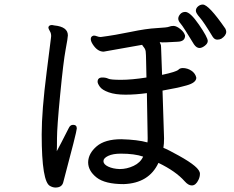

<svg xmlns="http://www.w3.org/2000/svg" viewBox="-20 -819 1040 852"><path d="M511.2 -68.8Q543 -68.8 573 -83Q603 -97.2 615.2 -124Q577.1 -137.2 516.1 -137.2Q481 -137.2 460 -127.2Q439 -117.2 439 -104Q439 -89.8 460 -79.8Q481 -69.8 511.2 -68.8ZM831.1 3.9Q815.9 3.9 799.8 -14.2Q760.3 -59.1 683.1 -96.2Q641.1 -5.9 528.8 -2Q445.8 -2 408.4 -31.5Q371.1 -61 371.1 -99.1Q372.1 -138.2 408.9 -169.7Q445.8 -201.2 518.1 -201.2Q590.8 -199.2 634.3 -187Q635.3 -191.9 635.3 -206.1L631.8 -405.8Q582 -398.9 537.1 -398.9Q491.2 -398.9 462.2 -409.4Q433.1 -419.9 423.1 -434.1Q413.1 -448.2 413.1 -456.1Q413.1 -475.1 434.1 -475.1Q450.2 -475.1 460.2 -470Q470.2 -464.8 517.1 -464.8Q564 -464.8 629.9 -475.1Q628.9 -512.2 628.4 -546.1Q627.9 -580.1 626.5 -590.6Q625 -601.1 618.4 -609.1Q611.8 -617.2 610.8 -620.1L439.9 -589.8Q412.1 -589.8 391.1 -623Q382.8 -636.2 382.8 -646Q382.8 -658.2 396 -661.1Q402.8 -661.1 410.4 -658Q418 -654.8 427.2 -654.8Q491.2 -663.1 560.1 -677.5Q628.9 -691.9 675.5 -694.3Q722.2 -696.8 730.2 -700.4Q738.3 -704.1 751 -704.1Q764.2 -703.1 780.5 -689.9Q796.9 -676.8 801.3 -661.1Q801.3 -634.8 768.1 -633.8Q700.2 -629.9 695.8 -630.9H699.2L691.9 -631.8Q689 -631.8 689 -629.9Q689 -628.9 691.9 -624.5Q694.8 -620.1 694.8 -608.6Q694.8 -597.2 696.5 -562Q698.2 -526.9 699.2 -486.8Q761.2 -500 772 -509.8Q776.9 -516.1 790 -517.1Q812 -517.1 829.6 -505.1Q847.2 -493.2 851.1 -474.1Q851.1 -452.1 808.6 -440.2Q766.1 -428.2 701.2 -417L708 -205.1Q708 -180.2 705.1 -163.1Q726.1 -154.8 773.4 -128.4Q820.8 -102.1 844 -82.5Q867.2 -63 867.2 -47.9Q867.2 -34.2 860.8 -21Q849.1 3.9 831.1 3.9ZM226.1 13.2Q214.8 13.2 203.1 6.8Q165 -9.8 165 -222.2Q165 -327.1 187 -499Q205.1 -647 206.1 -650.4Q207 -653.8 207 -659.2Q207 -671.9 200.9 -681.4Q194.8 -690.9 194.8 -698.2Q197.3 -708 210.9 -708L221.2 -706.1Q281.2 -700.2 281.2 -662.1Q281.2 -651.9 271.2 -598.9Q261.2 -545.9 247.1 -399.9Q232.9 -253.9 232.9 -205.1Q232.9 -158.2 231.9 -147.9Q247.1 -175.8 284.2 -249Q291 -265.1 304.2 -265.1Q320.8 -265.1 320.8 -249Q320.8 -235.8 260.3 -8.8Q253.9 13.2 226.1 13.2ZM865.2 -606Q852.1 -606 840.8 -622.1Q793 -701.2 782 -713.6Q771 -726.1 771 -736.1Q771 -746.1 779.5 -756.1Q788.1 -766.1 802.2 -766.1Q824.2 -766.1 863 -709.5Q901.9 -652.8 901.9 -637.2Q901.9 -626 888.9 -616Q876 -606 865.2 -606ZM943.8 -643.1Q932.1 -643.1 923.8 -655.8Q884.3 -721.2 866.7 -741.2Q849.1 -761.2 849.1 -771Q849.1 -782.2 858.6 -790.5Q868.2 -798.8 879.9 -798.8Q906.2 -798.8 980 -691.9Q983.9 -684.1 983.9 -678.2Q983.9 -661.1 961.9 -647Q954.1 -643.1 943.8 -643.1Z"/></svg>

Font: LXGW WenKai GB Screen
Style: Regular
Weight: 400
Designer: LXGW / Fontworks Inc.
Foundry: LXGW / Fontworks Inc.
Version: Version 1.321;February 19, 2024;FontCreator 14.0.0.2901 64-b